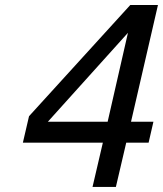

<svg xmlns="http://www.w3.org/2000/svg" viewBox="-20 -742 647 762"><path d="M407.2 -258.8 487.8 -611.8 169.9 -258.8ZM569.8 -175.8H481L439.9 0H347.2L388.2 -175.8H70.8L95.2 -280.8L497.1 -722.2H606.9L500 -258.8H588.9Z"/></svg>

Font: Perun
Style: Italic
Weight: 400
Italic angle: -12°
Foundry: Stefan Peev, Context Ltd
Version: Version 001.000